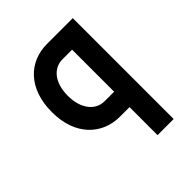

<svg xmlns="http://www.w3.org/2000/svg" viewBox="-199 -644 969 969"><g transform="rotate(-45 285.0 -160.0)"><path d="M296 -410H365V-110H296C235 -110 185 -165 185 -260C185 -359 236 -410 296 -410ZM70 -260C69 -92 171 0 296 0H365V200H480V-520H296C168 -520 70 -427 70 -260Z"/></g></svg>

Font: Grotesk 03
Style: Bold
Weight: 500
Designer: Frank Adebiaye, contributions by Jérémy Landes, Ariel Martín Pérez
Foundry: Velvetyne Type Foundry
Version: Version 3.000;Glyphs 3.1.2 (3150)